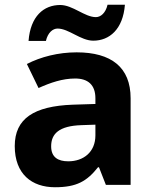

<svg xmlns="http://www.w3.org/2000/svg" viewBox="-20 -777 644 807"><path d="M100 -605H173C181 -640 202 -657 222 -657C269 -657 319 -606 372 -606C440 -606 497 -654 505 -757H432C424 -722 403 -705 383 -705C336 -705 286 -756 233 -756C164 -756 108 -709 100 -605ZM302 -557C225 -557 151 -538 93 -508L142 -407C193 -430 243 -447 296 -447C349 -447 381 -421 381 -364V-340L286 -337C123 -331 42 -279 42 -163C42 -45 114 10 211 10C302 10 345 -15 392 -74H396L425 0H529V-364C529 -494 448 -557 302 -557ZM323 -251 381 -253V-208C381 -138 331 -99 267 -99C224 -99 195 -116 195 -162C195 -214 227 -248 323 -251Z"/></svg>

Font: Noto Sans Bassa Vah
Style: Bold
Weight: 700
Designer: Monotype Design Team
Foundry: Monotype Imaging Inc.
Version: Version 2.002